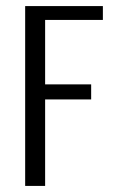

<svg xmlns="http://www.w3.org/2000/svg" viewBox="-20 -611 374 631"><path d="M62.7 0V-591H318.1V-545.5H128.3V-333.7H279.6V-284.2H128.3V0Z"/></svg>

Font: Alumni Sans SC Thin
Style: Regular
Weight: 100
Designer: Robert E. Leuschke
Foundry: Robert E. Leuschke
Version: Version 1.018